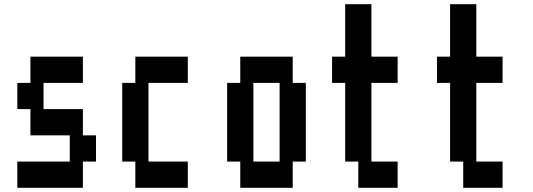

<svg xmlns="http://www.w3.org/2000/svg" viewBox="-20 -1020 2540 915"><path d="M125 -750H375V-625H187.5V-500H375V-375H437.5V-250H375V-125H62.5V-250H312.5V-375H125V-500H62.5V-625H125Z M625 -750H875V-625H687.5V-250H875V-125H625V-250H562.5V-625H625Z M1062.5 -625H1125V-750H1375V-625H1437.5V-250H1375V-125H1125V-250H1062.5ZM1312.5 -625H1187.5V-250H1312.5Z M1750 -250H1875V-125H1687.5V-250H1625V-625H1562.5V-750H1625V-1000H1750V-750H1875V-625H1750Z M2250 -250H2375V-125H2187.5V-250H2125V-625H2062.5V-750H2125V-1000H2250V-750H2375V-625H2250Z"/></svg>

Font: Amiga Topaz Unicode Rus
Style: Regular
Weight: 400
Designer: dMG of Trueschool and Divine Stylers
Foundry: dMG of Trueschool and Divine Stylers
Version: Version 1.1